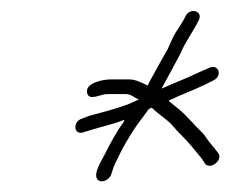

<svg xmlns="http://www.w3.org/2000/svg" viewBox="-20 -528 423 353"><path d="M233 -346C234 -346 234 -346 235 -345L215 -336C190 -327 170 -322 144 -315L131 -310C113 -305 115 -278 134 -285L147 -289C169 -296 187 -299 209 -308C208 -306 207 -304 207 -303C194 -286 182 -263 172 -243C165 -230 153 -211 158 -200C163 -190 179 -195 184 -206C188 -218 189 -223 196 -236C208 -262 227 -293 243 -313L253 -327C254 -328 257 -329 259 -330C263 -326 268 -322 273 -318L288 -306C299 -297 303 -289 314 -279C328 -265 340 -250 352 -235L357 -227C367 -215 391 -234 381 -247L364 -268C360 -273 357 -279 352 -284C337 -298 324 -315 308 -328L293 -340L290 -343C317 -356 331 -360 356 -372L372 -380C390 -388 382 -412 364 -403L348 -396C323 -384 306 -378 277 -365C289 -387 301 -409 312 -430C321 -452 336 -471 346 -492C353 -509 328 -514 321 -498C314 -483 304 -472 297 -457L288 -437L276 -416C268 -401 259 -386 251 -370V-371C242 -375 230 -382 218 -382H183C168 -382 137 -375 140 -358C143 -341 164 -355 177 -355H212C220 -355 227 -349 233 -346Z"/></svg>

Font: Electronic
Style: LtIt
Weight: 300
Version: Version 1.011